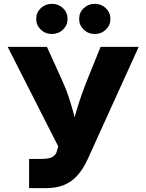

<svg xmlns="http://www.w3.org/2000/svg" viewBox="-20 -969 754 989"><path d="M129.9 0V-150.4H193.4Q231.4 -150.4 249.5 -160.2Q267.6 -169.9 273.4 -191.4L279.8 -215.3L19.5 -727.5H221.7L296.9 -562Q323.2 -504.4 340.1 -450.7Q356.9 -397 367.9 -349.6Q378.9 -302.2 387.2 -264.2H335.9Q351.1 -319.3 373.3 -396.2Q395.5 -473.1 431.2 -562L498 -727.5H694.3L432.1 -149.9Q409.2 -99.6 379.6 -66.2Q350.1 -32.7 310.3 -16.4Q270.5 0 216.8 0ZM468.3 -793.9Q434.6 -793.9 411.1 -816.7Q387.7 -839.4 387.7 -871.6Q387.7 -904.3 411.1 -926.8Q434.6 -949.2 468.3 -949.2Q502 -949.2 525.4 -926.8Q548.8 -904.3 548.8 -871.6Q548.8 -839.4 525.4 -816.7Q502 -793.9 468.3 -793.9ZM247.1 -793.9Q213.4 -793.9 189.9 -816.7Q166.5 -839.4 166.5 -871.6Q166.5 -904.3 189.9 -926.8Q213.4 -949.2 247.1 -949.2Q281.2 -949.2 304.7 -926.8Q328.1 -904.3 328.1 -871.6Q328.1 -839.4 304.7 -816.7Q281.2 -793.9 247.1 -793.9Z"/></svg>

Font: Inter 17pt ExtraBold
Style: Regular
Weight: 800
Version: Version 4.001;git-66647c0bb